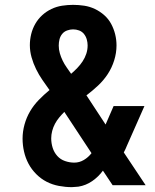

<svg xmlns="http://www.w3.org/2000/svg" viewBox="-20 -763 640 791"><path d="M276 8Q250 8 223 3Q196 -2 172.5 -14Q149 -26 129.5 -45.5Q110 -65 97.5 -88.5Q85 -112 79 -138.5Q73 -165 73 -192Q73 -221 81 -250Q89 -279 104 -304.5Q119 -330 140 -351.5Q161 -373 184 -392Q169 -413 154.5 -434Q140 -455 128.5 -478.5Q117 -502 110 -527Q103 -552 103 -577Q103 -600 108.5 -622.5Q114 -645 125.5 -665Q137 -685 154 -700.5Q171 -716 192 -726Q213 -736 236 -739.5Q259 -743 281 -743Q304 -743 327 -739.5Q350 -736 371 -726Q392 -716 409.5 -700.5Q427 -685 438 -664.5Q449 -644 454.5 -621.5Q460 -599 460 -576Q460 -545 450.5 -514.5Q441 -484 424 -458Q407 -432 384 -410.5Q361 -389 336 -370Q337 -369 337.5 -368Q338 -367 339 -366L415 -250L448 -326H575L503 -163Q500 -156 497 -149Q494 -142 490 -135L580 0H444L404 -60Q386 -35 360 -17Q334 1 303 6L290 7ZM273 -459Q286 -470 298.5 -483Q311 -496 320.5 -510.5Q330 -525 335.5 -541.5Q341 -558 341 -576Q341 -588 337.5 -600.5Q334 -613 326 -623Q318 -633 306 -637.5Q294 -642 281 -642Q269 -642 256.5 -637.5Q244 -633 236 -623Q228 -613 225 -600.5Q222 -588 222 -575Q222 -559 226.5 -543.5Q231 -528 238 -513.5Q245 -499 254.5 -485.5Q264 -472 273 -459ZM286 -93Q307 -93 325.5 -104Q344 -115 357 -132L245 -302Q234 -291 224 -279Q214 -267 206.5 -253Q199 -239 195 -223.5Q191 -208 191 -193Q191 -173 197 -154Q203 -135 216 -120.5Q229 -106 248 -99.5Q267 -93 286 -93Z"/></svg>

Font: Iosevka Custom Extended
Style: Bold
Weight: 700
Width: 7
Monospace: yes
Designer: Belleve Invis
Foundry: Belleve Invis
Version: Version 11.2.4; ttfautohint (v1.8.4)